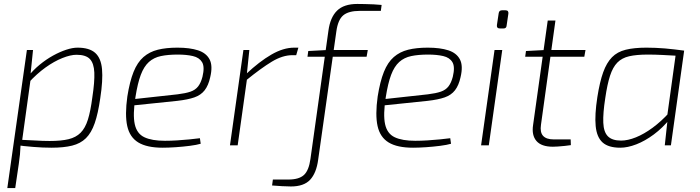

<svg xmlns="http://www.w3.org/2000/svg" viewBox="-20 -735 3542 971"><path d="M372 -494Q432 -494 461.5 -467.5Q491 -441 496 -385Q501 -329 487 -238Q476 -161 459 -112Q442 -63 414.5 -36Q387 -9 344.5 1.5Q302 12 241 12Q219 12 195.5 11Q172 10 148 8Q124 6 100 3.5Q76 1 52 -3L65 -29Q120 -27 158 -24.5Q196 -22 231 -22Q289 -22 326.5 -31Q364 -40 387.5 -63.5Q411 -87 424.5 -130Q438 -173 447 -243Q459 -321 457 -368Q455 -415 434.5 -436.5Q414 -458 367 -458Q337 -458 295.5 -441.5Q254 -425 210 -393.5Q166 -362 124 -316L120 -346Q148 -381 181 -408Q214 -435 248.5 -454Q283 -473 315 -483.5Q347 -494 372 -494ZM147 -482 134 -355 137 -350 91 -18 84 -1Q83 25 81 46Q79 67 75 94L57 216H17L116 -482Z M877 -494Q940 -494 981.5 -480.5Q1023 -467 1040 -434.5Q1057 -402 1043 -344Q1034 -303 1015 -278.5Q996 -254 963 -242.5Q930 -231 877 -225L636 -200L641 -232L878 -258Q919 -263 943.5 -271.5Q968 -280 982 -298Q996 -316 1004 -347Q1016 -397 1002 -420.5Q988 -444 955.5 -451.5Q923 -459 879 -459Q830 -459 794 -451.5Q758 -444 733 -421.5Q708 -399 692 -356.5Q676 -314 665 -244Q651 -155 661.5 -107Q672 -59 710 -41Q748 -23 814 -23Q843 -23 875.5 -25Q908 -27 938 -30Q968 -33 991 -36L995 -8Q975 -2 940 2.5Q905 7 868 9.5Q831 12 803 12Q723 12 679.5 -14.5Q636 -41 623.5 -97.5Q611 -154 624 -247Q636 -323 655.5 -371.5Q675 -420 705.5 -446.5Q736 -473 778 -483.5Q820 -494 877 -494Z M1241 -482 1228 -357 1230 -342 1182 0H1143L1211 -482ZM1489 -494 1478 -456H1459Q1409 -456 1354.5 -423Q1300 -390 1225 -329V-361Q1292 -424 1352.5 -459Q1413 -494 1468 -494Z M1787 -715Q1803 -715 1825 -714.5Q1847 -714 1870 -713Q1893 -712 1910 -710L1906 -680H1800Q1743 -680 1716 -657.5Q1689 -635 1681 -576L1589 73Q1580 140 1548.5 174Q1517 208 1451 208Q1434 208 1406.5 206.5Q1379 205 1356 203L1360 173H1438Q1492 173 1517 150Q1542 127 1550 69L1641 -580Q1650 -647 1684.5 -681Q1719 -715 1787 -715ZM1840 -482 1834 -448H1535L1539 -477L1633 -482Z M2143 -494Q2206 -494 2247.5 -480.5Q2289 -467 2306 -434.5Q2323 -402 2309 -344Q2300 -303 2281 -278.5Q2262 -254 2229 -242.5Q2196 -231 2143 -225L1902 -200L1907 -232L2144 -258Q2185 -263 2209.5 -271.5Q2234 -280 2248 -298Q2262 -316 2270 -347Q2282 -397 2268 -420.5Q2254 -444 2221.5 -451.5Q2189 -459 2145 -459Q2096 -459 2060 -451.5Q2024 -444 1999 -421.5Q1974 -399 1958 -356.5Q1942 -314 1931 -244Q1917 -155 1927.5 -107Q1938 -59 1976 -41Q2014 -23 2080 -23Q2109 -23 2141.5 -25Q2174 -27 2204 -30Q2234 -33 2257 -36L2261 -8Q2241 -2 2206 2.5Q2171 7 2134 9.5Q2097 12 2069 12Q1989 12 1945.5 -14.5Q1902 -41 1889.5 -97.5Q1877 -154 1890 -247Q1902 -323 1921.5 -371.5Q1941 -420 1971.5 -446.5Q2002 -473 2044 -483.5Q2086 -494 2143 -494Z M2520 -482 2452 0H2413L2481 -482ZM2536 -683Q2545 -683 2548.5 -678.5Q2552 -674 2551 -666L2542 -605Q2541 -591 2526 -591H2509Q2491 -591 2493 -608L2502 -668Q2504 -683 2519 -683Z M2789 -631 2716 -105Q2710 -66 2726.5 -48Q2743 -30 2780 -30H2866L2867 -1Q2854 1 2835.5 3Q2817 5 2801 6Q2785 7 2776 7Q2718 7 2693 -22Q2668 -51 2676 -103L2750 -631ZM2941 -482 2935 -448H2636L2640 -477L2735 -482Z M3249 -494Q3272 -494 3295.5 -493Q3319 -492 3343.5 -490Q3368 -488 3392 -485Q3416 -482 3440 -479L3423 -452Q3369 -455 3330.5 -457Q3292 -459 3257 -459Q3199 -459 3162 -450.5Q3125 -442 3102 -418.5Q3079 -395 3065 -351.5Q3051 -308 3041 -239Q3029 -162 3031 -114.5Q3033 -67 3054.5 -45.5Q3076 -24 3121 -24Q3155 -24 3196 -40.5Q3237 -57 3280.5 -89Q3324 -121 3365 -166L3369 -135Q3331 -88 3286.5 -55Q3242 -22 3198 -5Q3154 12 3117 12Q3057 12 3027.5 -14.5Q2998 -41 2992.5 -97.5Q2987 -154 3001 -244Q3013 -321 3030.5 -369.5Q3048 -418 3075 -445.5Q3102 -473 3144.5 -483.5Q3187 -494 3249 -494ZM3400 -479H3440L3373 0H3342L3355 -120L3351 -125Z"/></svg>

Font: Exo 2 ExtraLight
Style: Italic
Weight: 250
Italic angle: -8°
Designer: Natanael Gama
Foundry: Natanael Gama
Version: Version 2.010